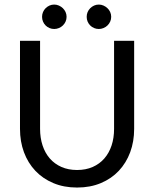

<svg xmlns="http://www.w3.org/2000/svg" viewBox="-20 -822 682 849"><path d="M68.4 0ZM320.8 -70.3Q359.4 -70.3 389.9 -83.7Q420.4 -97.2 441.4 -121.3Q462.4 -145.5 473.4 -178.7Q484.4 -211.9 484.4 -252V-641.6H573.2V-252Q573.2 -196.3 555.7 -148.9Q538.1 -101.6 505.6 -66.9Q473.1 -32.2 426.3 -12.5Q379.4 7.3 320.8 7.3Q262.2 7.3 215.6 -12.5Q168.9 -32.2 136.2 -66.9Q103.5 -101.6 85.9 -148.9Q68.4 -196.3 68.4 -252V-641.6H157.2V-252.4Q157.2 -212.4 168.2 -179Q179.2 -145.5 200.2 -121.3Q221.2 -97.2 251.7 -83.7Q282.2 -70.3 320.8 -70.3ZM274.4 -747.6Q274.4 -736.3 270 -726.6Q265.6 -716.8 258.1 -709.5Q250.5 -702.1 240.5 -698Q230.5 -693.8 219.7 -693.8Q208.5 -693.8 198.7 -698Q189 -702.1 181.6 -709.5Q174.3 -716.8 170.2 -726.6Q166 -736.3 166 -747.6Q166 -758.8 170.2 -768.6Q174.3 -778.3 181.6 -785.6Q189 -793 198.7 -797.4Q208.5 -801.8 219.7 -801.8Q230.5 -801.8 240.5 -797.4Q250.5 -793 258.1 -785.6Q265.6 -778.3 270 -768.6Q274.4 -758.8 274.4 -747.6ZM471.7 -747.6Q471.7 -736.3 467.3 -726.6Q462.9 -716.8 455.3 -709.5Q447.8 -702.1 437.7 -698Q427.7 -693.8 417 -693.8Q405.8 -693.8 396 -698Q386.2 -702.1 378.9 -709.5Q371.6 -716.8 367.4 -726.6Q363.3 -736.3 363.3 -747.6Q363.3 -758.8 367.4 -768.6Q371.6 -778.3 378.9 -785.6Q386.2 -793 396 -797.4Q405.8 -801.8 417 -801.8Q427.7 -801.8 437.7 -797.4Q447.8 -793 455.3 -785.6Q462.9 -778.3 467.3 -768.6Q471.7 -758.8 471.7 -747.6Z"/></svg>

Font: Carlito
Style: Regular
Weight: 400
Designer: Lukasz Dziedzic
Foundry: tyPoland Lukasz Dziedzic
Version: Version 1.103; Beta1; all basic design good, some composites